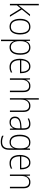

<svg xmlns="http://www.w3.org/2000/svg" viewBox="1985 -2785 1041 5051"><g transform="rotate(90 2505.5 -259.5)"><path d="M120 -375Q120 -302 118 -227H119Q132 -244 143.5 -258.5Q155 -273 168 -289L360 -529H405L229 -312L421 0H378L203 -284L120 -185V0H82V-760H120Z M887 -265Q887 -139 836 -64.5Q785 10 681 10Q580 10 527.5 -64.5Q475 -139 475 -266Q475 -395 529 -467Q583 -539 684 -539Q754 -539 799 -504.5Q844 -470 865.5 -408.5Q887 -347 887 -265ZM515 -266Q515 -154 555.5 -89.5Q596 -25 681 -25Q768 -25 808 -89Q848 -153 848 -265Q848 -336 831.5 -390Q815 -444 779 -474.5Q743 -505 684 -505Q599 -505 557 -442Q515 -379 515 -266Z M1229 -539Q1322 -539 1371 -471.5Q1420 -404 1420 -269Q1420 -132 1367.5 -61Q1315 10 1223 10Q1155 10 1116 -24.5Q1077 -59 1062 -104H1059Q1062 -55 1062 -1V234H1023V-529H1054L1058 -415H1060Q1072 -448 1093 -476Q1114 -504 1147.5 -521.5Q1181 -539 1229 -539ZM1225 -505Q1145 -505 1103.5 -444Q1062 -383 1062 -277V-251Q1062 -139 1104 -82Q1146 -25 1220 -25Q1294 -25 1337.5 -84.5Q1381 -144 1381 -269Q1381 -385 1342.5 -445Q1304 -505 1225 -505Z M1727 -539Q1790 -539 1829 -506.5Q1868 -474 1886.5 -419Q1905 -364 1905 -297V-265H1565Q1564 -149 1609.5 -87Q1655 -25 1743 -25Q1783 -25 1815 -33Q1847 -41 1886 -61V-23Q1853 -7 1818.5 1.5Q1784 10 1742 10Q1668 10 1620 -24Q1572 -58 1549 -119Q1526 -180 1526 -262Q1526 -341 1548.5 -404Q1571 -467 1615.5 -503Q1660 -539 1727 -539ZM1727 -505Q1658 -505 1615.5 -453Q1573 -401 1566 -299H1867Q1868 -358 1853 -405Q1838 -452 1807 -478.5Q1776 -505 1727 -505Z M2244 -539Q2321 -539 2362 -495Q2403 -451 2403 -356V0H2365V-351Q2365 -431 2332.5 -468Q2300 -505 2241 -505Q2167 -505 2123 -454Q2079 -403 2079 -300V0H2041V-529H2071L2076 -426H2079Q2095 -470 2135 -504.5Q2175 -539 2244 -539Z M2601 -504Q2601 -481 2600.5 -464.5Q2600 -448 2598 -428H2601Q2617 -472 2657 -505.5Q2697 -539 2766 -539Q2843 -539 2884 -493.5Q2925 -448 2925 -354V0H2887V-349Q2887 -432 2854 -468.5Q2821 -505 2763 -505Q2690 -505 2645.5 -454Q2601 -403 2601 -296V0H2563V-760H2601Z M3241 -539Q3319 -539 3356.5 -495.5Q3394 -452 3394 -355V0H3364L3358 -94H3356Q3337 -52 3299.5 -21Q3262 10 3193 10Q3120 10 3083.5 -30Q3047 -70 3047 -133Q3047 -212 3105 -252.5Q3163 -293 3270 -300L3356 -306V-349Q3356 -434 3327.5 -469.5Q3299 -505 3239 -505Q3207 -505 3174 -496Q3141 -487 3105 -468L3092 -501Q3126 -518 3163.5 -528.5Q3201 -539 3241 -539ZM3273 -269Q3183 -263 3134.5 -230.5Q3086 -198 3086 -133Q3086 -80 3115.5 -51.5Q3145 -23 3198 -23Q3278 -23 3316.5 -76.5Q3355 -130 3356 -219V-274Z M3727 -539Q3789 -539 3825 -512Q3861 -485 3880 -444H3883L3889 -529H3920V24Q3920 126 3871.5 183.5Q3823 241 3712 241Q3661 241 3622 231.5Q3583 222 3551 206V167Q3584 184 3624 195Q3664 206 3712 206Q3801 206 3841.5 159.5Q3882 113 3882 27V-12Q3882 -36 3882.5 -58Q3883 -80 3885 -106H3882Q3864 -51 3822 -20.5Q3780 10 3717 10Q3626 10 3575 -58Q3524 -126 3524 -260Q3524 -390 3574.5 -464.5Q3625 -539 3727 -539ZM3729 -505Q3643 -505 3603.5 -439.5Q3564 -374 3564 -260Q3564 -143 3604 -83.5Q3644 -24 3721 -24Q3783 -24 3818.5 -55Q3854 -86 3868 -135Q3882 -184 3882 -239V-299Q3882 -359 3867.5 -405.5Q3853 -452 3819.5 -478.5Q3786 -505 3729 -505Z M4257 -539Q4320 -539 4359 -506.5Q4398 -474 4416.5 -419Q4435 -364 4435 -297V-265H4095Q4094 -149 4139.5 -87Q4185 -25 4273 -25Q4313 -25 4345 -33Q4377 -41 4416 -61V-23Q4383 -7 4348.5 1.5Q4314 10 4272 10Q4198 10 4150 -24Q4102 -58 4079 -119Q4056 -180 4056 -262Q4056 -341 4078.5 -404Q4101 -467 4145.5 -503Q4190 -539 4257 -539ZM4257 -505Q4188 -505 4145.5 -453Q4103 -401 4096 -299H4397Q4398 -358 4383 -405Q4368 -452 4337 -478.5Q4306 -505 4257 -505Z M4774 -539Q4851 -539 4892 -495Q4933 -451 4933 -356V0H4895V-351Q4895 -431 4862.5 -468Q4830 -505 4771 -505Q4697 -505 4653 -454Q4609 -403 4609 -300V0H4571V-529H4601L4606 -426H4609Q4625 -470 4665 -504.5Q4705 -539 4774 -539Z"/></g></svg>

Font: Noto Sans Gurmukhi SemiCondensed ExtraLight
Style: Regular
Weight: 200
Width: 4
Designer: Jelle Bosma - Monotype Design Team
Foundry: Monotype Imaging Inc.
Version: Version 2.004; ttfautohint (v1.8.4.7-5d5b)